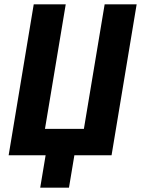

<svg xmlns="http://www.w3.org/2000/svg" viewBox="-20 -718 652 888"><path d="M191 0H20L136 -698H284L188 -122H368L464 -698H612L496 0H324L299 150H166Z"/></svg>

Font: iA Writer Mono V
Style: Regular
Weight: 400
Italic angle: -9.5°
Designer: Mike Abbink, Paul van der Laan, Pieter van Rosmalen
Foundry: Bold Monday
Version: Version 2.000